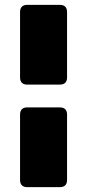

<svg xmlns="http://www.w3.org/2000/svg" viewBox="-20 -770 358 790"><path d="M91.8 0H226.6C245.6 0 255.9 -10.3 255.9 -29.3V-298.8C255.9 -317.9 245.6 -328.1 226.6 -328.1H91.8C72.8 -328.1 62.5 -317.9 62.5 -298.8V-29.3C62.5 -10.3 72.8 0 91.8 0ZM91.8 -421.9H226.6C245.6 -421.9 255.9 -432.1 255.9 -451.2V-720.7C255.9 -739.7 245.6 -750 226.6 -750H91.8C72.8 -750 62.5 -739.7 62.5 -720.7V-451.2C62.5 -432.1 72.8 -421.9 91.8 -421.9Z"/></svg>

Font: Gyrotrope Black
Style: Regular
Weight: 900
Designer: David Moles
Version: Version 1.003;Glyphs 3.3.1 (3343)